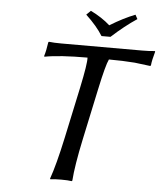

<svg xmlns="http://www.w3.org/2000/svg" viewBox="-56 -861 774 913"><g transform="rotate(5 331.0 -404.5)"><path d="M401.4 -696.8Q374 -741.7 320.3 -792L340.8 -812Q395.5 -785.2 433.6 -751Q499 -791 553.7 -812L564.5 -792Q506.3 -753.4 444.3 -696.8ZM321.8 -444.8Q346.2 -560.5 344.2 -588.9Q210.4 -588.9 139.2 -575.2L138.2 -579.1Q146 -603 151.9 -645L154.8 -647.9Q178.7 -645 213.9 -645H600.1Q636.2 -645 660.6 -647.9L662.1 -645Q649.9 -602.1 647.9 -579.1L645 -575.2Q645 -575.2 569.8 -584.5Q512.7 -588.9 446.3 -588.9Q432.6 -561.5 407.7 -444.8L355.5 -200.2Q328.1 -71.3 323.2 0L320.3 2.9Q302.7 0 270 0Q237.3 0 218.3 2.9L216.8 0Q241.2 -68.4 269.5 -200.2Z"/></g></svg>

Font: Linux Biolinum Slanted O
Style: Slanted
Weight: 400
Designer: Philipp H. Poll
Foundry: Philipp H. Poll
Version: Version 1.0.4